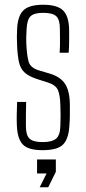

<svg xmlns="http://www.w3.org/2000/svg" viewBox="-20 -626 364 808"><path d="M159 6Q98 6 75.5 -18.5Q53 -43 51 -98Q50 -122 50.5 -144Q51 -166 52 -197H90Q89 -167 89 -141Q89 -115 89 -95Q89 -57 104.5 -42.5Q120 -28 159 -28Q199 -28 216 -42.5Q233 -57 234 -95Q236 -143 234 -182Q233 -228 223 -248.5Q213 -269 181 -279L137 -293Q103 -304 85 -319.5Q67 -335 60.5 -362Q54 -389 52 -433Q51 -456 51 -470.5Q51 -485 52 -502Q54 -558 78 -582Q102 -606 162 -606Q221 -606 245.5 -582Q270 -558 271 -500Q271 -489 271 -459Q271 -429 269 -404H231Q233 -433 232.5 -459.5Q232 -486 232 -505Q232 -543 217 -557.5Q202 -572 162 -572Q124 -572 109 -558Q94 -544 92 -504Q91 -491 90.5 -472Q90 -453 91 -438Q93 -395 100 -368Q107 -341 143 -330L187 -317Q233 -304 253.5 -273.5Q274 -243 274 -181Q274 -156 274 -139.5Q274 -123 272 -97Q269 -42 245.5 -18Q222 6 159 6ZM136 104V45H215V97L183 162H147L176 104Z"/></svg>

Font: Big Shoulders Text Thin
Style: Regular
Weight: 100
Designer: Patric King
Foundry: XO Type Co
Version: Version 1.000; ttfautohint (v1.8.2)